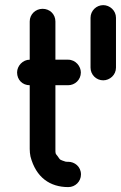

<svg xmlns="http://www.w3.org/2000/svg" viewBox="-20 -744 481 763"><path d="M98.1 -506.8C70.8 -506.8 47.9 -482.4 47.9 -456.1C47.9 -426.8 69.3 -405.3 98.1 -405.3V-152.3C98.1 -142.1 99.1 -131.8 101.1 -122.1C123 -38.6 178.7 -0.5 251.5 -0.5C278.8 -0.5 301.8 -22.5 301.8 -50.8C301.8 -82 276.4 -101.1 251 -101.1C245.6 -101.1 242.2 -101.1 240.7 -101.6C216.8 -109.9 220.7 -106.4 208.5 -124C200.2 -134.3 200.2 -131.8 200.2 -152.3V-405.3H250.5C277.8 -405.3 301.3 -426.8 301.3 -456.1C301.3 -480 281.2 -506.8 250.5 -506.8H200.2V-658.7C200.2 -688 177.2 -709 149.4 -709C121.1 -709 98.1 -687 98.1 -658.7ZM339.8 -475.1C339.8 -447.3 362.3 -424.8 390.1 -424.8C416.5 -424.8 440.9 -446.3 440.9 -475.1V-673.3C440.9 -702.1 416.5 -723.6 390.1 -723.6C363.3 -723.6 339.8 -701.7 339.8 -673.3Z"/></svg>

Font: LOB TGL 0-17
Style: Regular
Weight: 400
Designer: Peter Wiegel + adaptations and expanded glyphset by Studio LOB
Foundry: Peter Wiegel + adaptations and expanded glyphset by Studio LOB
Version: Version 1.003;Glyphs 3.1.2 (3151)